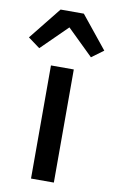

<svg xmlns="http://www.w3.org/2000/svg" viewBox="-134 -863 545 911"><g transform="rotate(10 138.5 -407.0)"><path d="M82 -814H194L320 -658L263 -616L138 -738L14 -616L-43 -658ZM193 0H83V-545H193Z"/></g></svg>

Font: IBM Plex Sans JP Medm
Style: Regular
Weight: 500
Designer: Mike Abbink; Paul van der Laan; Pieter van Rosmalen; Wujin Sim; Yejin Wi; Jinhee Kim; Boomi Park; Yona Kim; Kichan Ma
Foundry: Sandoll Inc.
Version: Version 1.002